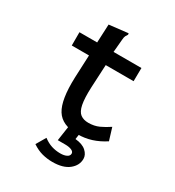

<svg xmlns="http://www.w3.org/2000/svg" viewBox="-188 -700 926 1014"><g transform="rotate(30 275.0 -193.0)"><path d="M327 9Q235 9 199 -48.5Q163 -106 168 -244L174 -382H69V-463H177L182 -575L287 -587L297 -588L298 -580Q293 -573 289 -565.5Q285 -558 284 -542L277 -463H447L446 -382H276L269 -243Q266 -175 273.5 -137.5Q281 -100 300 -86Q319 -72 348 -72Q384 -72 412.5 -85Q441 -98 469 -117L492 -42Q454 -17 413.5 -4Q373 9 327 9ZM287 202Q255 202 224.5 194Q194 186 163 165L197 107Q222 126 247.5 134Q273 142 301 142Q324 142 339 134.5Q354 127 354 113Q354 101 339 94.5Q324 88 300 88H255L268 0H338L333 36Q377 40 399.5 60.5Q422 81 422 106Q422 146 387 174Q352 202 287 202Z"/></g></svg>

Font: Inconsolata SemiExpanded SemiBold
Style: Regular
Weight: 600
Width: 6
Monospace: yes
Designer: Raph Levien, Cyreal, Brenton Simpson
Foundry: Raph Levien, Cyreal, Google
Version: Version 3.001; ttfautohint (v1.8.2.53-6de2)